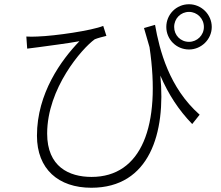

<svg xmlns="http://www.w3.org/2000/svg" viewBox="-20 -826 1040 904"><path d="M800 -699C800 -739 831 -770 870 -770C908 -770 940 -739 940 -699C940 -660 908 -629 870 -629C830 -629 800 -660 800 -699ZM763 -699C763 -641 810 -593 870 -593C928 -593 977 -641 977 -699C977 -758 928 -806 870 -806C810 -806 763 -758 763 -699ZM104 -654 108 -597C127 -599 145 -602 163 -604C203 -610 296 -621 354 -632C269 -544 154 -387 154 -187C154 -30 255 58 410 58C685 58 761 -201 735 -470C773 -382 821 -308 885 -242L920 -286C776 -413 731 -590 710 -709L658 -694L684 -604C739 -233 646 7 411 7C305 7 202 -41 202 -197C202 -410 366 -598 426 -641C440 -647 468 -654 481 -657L466 -704C411 -682 242 -657 156 -654C138 -653 117 -653 104 -654Z"/></svg>

Font: GenYoGothic2 TW L
Style: Regular
Weight: 300
Version: Version 2.100;PS 2.1;hotconv 16.6.51;makeotf.lib2.5.65220 DE